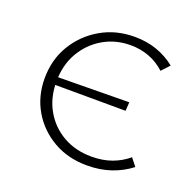

<svg xmlns="http://www.w3.org/2000/svg" viewBox="-92 -563 671 663"><g transform="rotate(20 243.5 -231.0)"><path d="M353 -217 77 -218 79 -246 355 -249ZM292 6Q222 6 168 -25Q114 -56 83 -108.5Q52 -161 52 -227Q52 -296 84.5 -350Q117 -404 172 -436Q227 -468 296 -468Q340 -468 377.5 -455Q415 -442 446 -417L419 -388Q393 -412 361 -424Q329 -436 293 -436Q237 -436 192 -409.5Q147 -383 120.5 -337Q94 -291 94 -230Q94 -171 120 -125.5Q146 -80 191.5 -54Q237 -28 296 -28Q337 -28 370 -40Q403 -52 429 -74L451 -46Q419 -21 379 -7.5Q339 6 292 6Z"/></g></svg>

Font: Ysabeau SC ExtraLight
Style: Regular
Weight: 250
Designer: Christian Thalmann (Catharsis Fonts)
Version: Version 2.001;gftools[0.9.30]; featfreeze: smcp